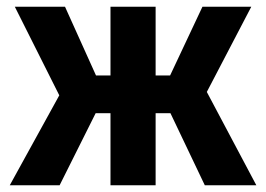

<svg xmlns="http://www.w3.org/2000/svg" viewBox="-20 -550 790 570"><path d="M156 -267 24 -530H173L265 -326H308V-530H442V-326H485L581 -530H726L594 -277L741 0H588L486 -214H442V0H308V-214H264L157 0H9Z"/></svg>

Font: 
Style: 㨦
Weight: 700
Designer: A.Korolkova, Vitaly Kuzmin
Foundry: ParaType Ltd
Version: Version 2.000